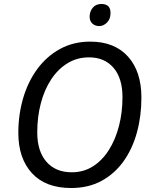

<svg xmlns="http://www.w3.org/2000/svg" viewBox="-20 -934 761 964"><path d="M337 10Q209 10 140.5 -64.5Q72 -139 72 -267Q72 -359 96.5 -442Q121 -525 168 -588.5Q215 -652 282 -688.5Q349 -725 433 -725Q555 -725 622.5 -650Q690 -575 690 -444Q690 -351 667.5 -269Q645 -187 600.5 -124.5Q556 -62 490 -26Q424 10 337 10ZM340 -69Q400 -69 447 -99Q494 -129 527 -181.5Q560 -234 577.5 -302Q595 -370 595 -446Q595 -541 550 -593.5Q505 -646 427 -646Q367 -646 319 -616.5Q271 -587 237 -535.5Q203 -484 185 -415.5Q167 -347 167 -269Q167 -175 213 -122Q259 -69 340 -69ZM478 -803Q458 -803 444 -815.5Q430 -828 430 -850Q430 -876 445.5 -895Q461 -914 489 -914Q535 -914 535 -869Q535 -838 517 -820.5Q499 -803 478 -803Z"/></svg>

Font: Noto IKEA Latin
Style: Italic
Weight: 400
Italic angle: -12°
Designer: Monotype Design Team
Foundry: Monotype Imaging Inc.
Version: Version 1.0